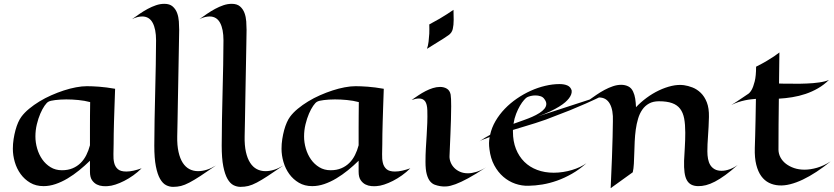

<svg xmlns="http://www.w3.org/2000/svg" viewBox="-20 -964 4407 1014"><path d="M728 -75.2Q707.5 -54.7 683.8 -37.8Q660.2 -21 636.2 -8.8Q612.3 3.4 589.8 10.7Q567.4 18.1 548.8 19Q538.6 20 522.5 18.8Q506.3 17.6 491.5 10.3Q476.6 2.9 465.8 -12.7Q455.1 -28.3 455.1 -57.1V-115.2Q428.2 -88.9 398.4 -64.7Q368.7 -40.5 337.2 -21.7Q305.7 -2.9 273.4 8.1Q241.2 19 210 19Q169.9 19 139.6 1.2Q109.4 -16.6 88.9 -44.9Q68.4 -73.2 58.1 -108.4Q47.9 -143.6 47.9 -178.2Q47.9 -204.1 51.8 -229.2Q55.7 -254.4 61.8 -276.9Q67.9 -299.3 75.9 -317.4Q84 -335.4 92.8 -347.2Q108.9 -369.1 133.8 -389.6Q158.7 -410.2 188.2 -428.2Q217.8 -446.3 251 -460.9Q284.2 -475.6 317.1 -486.3Q350.1 -497.1 381.3 -502.9Q412.6 -508.8 439 -508.8Q466.3 -508.8 503.4 -506.1Q540.5 -503.4 587.9 -495.1Q585.9 -439 584.5 -396Q583 -353 582 -319.1Q581.1 -285.2 580.6 -257.3Q580.1 -229.5 580.1 -203.1Q580.1 -176.3 579.1 -150.4Q578.1 -124.5 583 -104Q587.9 -83.5 602.3 -70.8Q616.7 -58.1 647 -58.1Q665 -58.1 685.5 -62.7Q706.1 -67.4 728 -75.2ZM456.1 -424.8Q426.8 -432.6 393.6 -435.8Q360.4 -439 330.1 -439Q313.5 -439 298.6 -438Q283.7 -437 271.5 -435.5Q259.3 -434.1 250 -431.9Q240.7 -429.7 235.8 -426.8Q227.1 -422.4 215.3 -405.5Q203.6 -388.7 192.9 -363.8Q182.1 -338.9 174.6 -307.6Q167 -276.4 167 -243.2Q167 -211.4 176.3 -179.4Q185.5 -147.5 203.4 -122.1Q221.2 -96.7 247.3 -80.8Q273.4 -64.9 307.1 -64.9Q338.9 -64.9 363.3 -75.2Q387.7 -85.4 405.8 -103.3Q423.8 -121.1 435.8 -145Q447.8 -168.9 455.1 -196.8Q455.1 -217.3 455.1 -240.5Q455.1 -263.7 455.1 -291.5Q455.1 -319.3 455.3 -352.3Q455.6 -385.3 456.1 -424.8Z M1120.1 -89.8Q1071.3 -56.2 1038.1 -34.4Q1004.9 -12.7 980.2 0.2Q955.6 13.2 935.8 18.1Q916 22.9 894 22.9Q875 22.9 857.2 13.9Q839.4 4.9 825.4 -19.3Q811.5 -43.5 803.2 -85.7Q794.9 -127.9 794.9 -194.8Q794.9 -260.7 796.4 -333Q797.9 -405.3 799.6 -478Q801.3 -550.8 802.7 -620.6Q804.2 -690.4 804.2 -751Q804.2 -810.5 786.1 -843.8Q768.1 -877 731 -877Q719.7 -877 706.1 -873.8Q692.4 -870.6 677.2 -862.8Q696.3 -876.5 717.3 -890.9Q738.3 -905.3 760 -917Q781.7 -928.7 804 -936.3Q826.2 -943.8 848.1 -943.8Q876 -943.8 891.8 -929.9Q907.7 -916 915.3 -895.5Q922.9 -875 924.6 -850.8Q926.3 -826.7 926.3 -806.2Q925.8 -774.9 925 -731Q924.3 -687 923.3 -636.5Q922.4 -585.9 921.4 -531.7Q920.4 -477.5 919.4 -425.5Q918.5 -373.5 917.7 -326.7Q917 -279.8 916 -244.1Q915 -196.3 922.9 -161.4Q930.7 -126.5 945.3 -104Q960 -81.5 980.5 -70.8Q1001 -60.1 1025.9 -60.1Q1070.8 -60.1 1120.1 -89.8Z M1476.1 -89.8Q1427.2 -56.2 1394 -34.4Q1360.8 -12.7 1336.2 0.2Q1311.5 13.2 1291.7 18.1Q1272 22.9 1250 22.9Q1231 22.9 1213.1 13.9Q1195.3 4.9 1181.4 -19.3Q1167.5 -43.5 1159.2 -85.7Q1150.9 -127.9 1150.9 -194.8Q1150.9 -260.7 1152.3 -333Q1153.8 -405.3 1155.5 -478Q1157.2 -550.8 1158.7 -620.6Q1160.2 -690.4 1160.2 -751Q1160.2 -810.5 1142.1 -843.8Q1124 -877 1086.9 -877Q1075.7 -877 1062 -873.8Q1048.3 -870.6 1033.2 -862.8Q1052.2 -876.5 1073.2 -890.9Q1094.2 -905.3 1116 -917Q1137.7 -928.7 1159.9 -936.3Q1182.1 -943.8 1204.1 -943.8Q1231.9 -943.8 1247.8 -929.9Q1263.7 -916 1271.2 -895.5Q1278.8 -875 1280.5 -850.8Q1282.2 -826.7 1282.2 -806.2Q1281.7 -774.9 1281 -731Q1280.3 -687 1279.3 -636.5Q1278.3 -585.9 1277.3 -531.7Q1276.4 -477.5 1275.4 -425.5Q1274.4 -373.5 1273.7 -326.7Q1272.9 -279.8 1272 -244.1Q1271 -196.3 1278.8 -161.4Q1286.6 -126.5 1301.3 -104Q1315.9 -81.5 1336.4 -70.8Q1356.9 -60.1 1381.8 -60.1Q1426.8 -60.1 1476.1 -89.8Z M2147 -75.2Q2126.5 -54.7 2102.8 -37.8Q2079.1 -21 2055.2 -8.8Q2031.2 3.4 2008.8 10.7Q1986.3 18.1 1967.8 19Q1957.5 20 1941.4 18.8Q1925.3 17.6 1910.4 10.3Q1895.5 2.9 1884.8 -12.7Q1874 -28.3 1874 -57.1V-115.2Q1847.2 -88.9 1817.4 -64.7Q1787.6 -40.5 1756.1 -21.7Q1724.6 -2.9 1692.4 8.1Q1660.2 19 1628.9 19Q1588.9 19 1558.6 1.2Q1528.3 -16.6 1507.8 -44.9Q1487.3 -73.2 1477.1 -108.4Q1466.8 -143.6 1466.8 -178.2Q1466.8 -204.1 1470.7 -229.2Q1474.6 -254.4 1480.7 -276.9Q1486.8 -299.3 1494.9 -317.4Q1502.9 -335.4 1511.7 -347.2Q1527.8 -369.1 1552.7 -389.6Q1577.6 -410.2 1607.2 -428.2Q1636.7 -446.3 1669.9 -460.9Q1703.1 -475.6 1736.1 -486.3Q1769 -497.1 1800.3 -502.9Q1831.5 -508.8 1857.9 -508.8Q1885.3 -508.8 1922.4 -506.1Q1959.5 -503.4 2006.8 -495.1Q2004.9 -439 2003.4 -396Q2002 -353 2001 -319.1Q2000 -285.2 1999.5 -257.3Q1999 -229.5 1999 -203.1Q1999 -176.3 1998 -150.4Q1997.1 -124.5 2002 -104Q2006.8 -83.5 2021.2 -70.8Q2035.6 -58.1 2065.9 -58.1Q2084 -58.1 2104.5 -62.7Q2125 -67.4 2147 -75.2ZM1875 -424.8Q1845.7 -432.6 1812.5 -435.8Q1779.3 -439 1749 -439Q1732.4 -439 1717.5 -438Q1702.6 -437 1690.4 -435.5Q1678.2 -434.1 1668.9 -431.9Q1659.7 -429.7 1654.8 -426.8Q1646 -422.4 1634.3 -405.5Q1622.6 -388.7 1611.8 -363.8Q1601.1 -338.9 1593.5 -307.6Q1585.9 -276.4 1585.9 -243.2Q1585.9 -211.4 1595.2 -179.4Q1604.5 -147.5 1622.3 -122.1Q1640.1 -96.7 1666.3 -80.8Q1692.4 -64.9 1726.1 -64.9Q1757.8 -64.9 1782.2 -75.2Q1806.6 -85.4 1824.7 -103.3Q1842.8 -121.1 1854.7 -145Q1866.7 -168.9 1874 -196.8Q1874 -217.3 1874 -240.5Q1874 -263.7 1874 -291.5Q1874 -319.3 1874.3 -352.3Q1874.5 -385.3 1875 -424.8Z M2375 -912.1Q2375 -897.9 2375.5 -885Q2376 -872.1 2376 -859.9Q2376 -831.1 2371.1 -810.5Q2366.2 -790 2348.1 -777.8Q2337.4 -770 2321.3 -759.8Q2294.4 -742.2 2234.9 -706.1Q2240.7 -721.7 2243.4 -743.9Q2246.1 -766.1 2247.1 -786.1Q2248 -809.6 2247.1 -835Q2277.8 -851.1 2301.3 -865Q2324.7 -878.9 2341.3 -889.6Q2360.8 -901.9 2375 -912.1ZM2546.9 -80.1Q2491.2 -43.5 2452.4 -22.5Q2413.6 -1.5 2385.7 8.8Q2357.9 19 2338.9 20.5Q2319.8 22 2304.2 19Q2290 16.6 2276.4 11.7Q2262.7 6.8 2251.7 -6.1Q2240.7 -19 2233.9 -43.5Q2227.1 -67.9 2227.1 -109.9Q2227.1 -145 2229 -179.4Q2231 -213.9 2233.2 -247.8Q2235.4 -281.7 2236.6 -315.2Q2237.8 -348.6 2236.8 -381.8Q2235.8 -414.1 2225.1 -429Q2214.4 -443.8 2192.9 -443.8Q2184.6 -443.8 2174.8 -441.9Q2165 -439.9 2153.8 -436Q2171.4 -448.2 2189.9 -460.7Q2208.5 -473.1 2227.5 -482.9Q2246.6 -492.7 2265.9 -498.8Q2285.2 -504.9 2304.2 -504.9Q2324.7 -504.9 2340.1 -495.6Q2355.5 -486.3 2359.9 -464.8Q2361.3 -456.5 2362.1 -440.4Q2362.8 -424.3 2362.8 -402.8Q2362.8 -371.1 2361.6 -332.5Q2360.4 -293.9 2358.9 -256.6Q2357.4 -219.2 2356 -187.7Q2354.5 -156.2 2354 -139.2Q2353.5 -123 2359.9 -106.9Q2366.2 -90.8 2378.7 -77.9Q2391.1 -64.9 2409.4 -56.9Q2427.7 -48.8 2451.2 -48.8Q2471.7 -48.8 2495.6 -56.2Q2519.5 -63.5 2546.9 -80.1Z M3178.2 -465.8Q3122.1 -438.5 3074 -417.2Q3025.9 -396 2989.3 -381.3Q2946.8 -364.3 2911.1 -351.1Q2889.2 -341.8 2862.5 -332.3Q2835.9 -322.8 2807.1 -313.7Q2778.3 -304.7 2748.3 -295.7Q2718.3 -286.6 2689 -277.8V-268.1Q2689 -217.8 2704.8 -177.7Q2720.7 -137.7 2749 -109.6Q2777.3 -81.5 2816.9 -66.7Q2856.4 -51.8 2904.3 -51.8Q2929.2 -51.8 2953.9 -55.7Q2978.5 -59.6 3000.7 -66.2Q3022.9 -72.8 3042.5 -82Q3062 -91.3 3077.1 -102.1Q3040 -68.8 3000.7 -46.4Q2961.4 -23.9 2922.1 -10Q2882.8 3.9 2844.5 10.3Q2806.2 16.6 2771 17.1Q2735.4 18.1 2700.9 6.1Q2666.5 -5.9 2638.2 -30.3Q2609.9 -54.7 2590.3 -91.1Q2570.8 -127.4 2564.9 -175.8Q2562.5 -192.9 2562.7 -208.7Q2563 -224.6 2565.9 -240.2Q2548.8 -233.9 2534.9 -228.5Q2521 -223.1 2512.2 -217.8Q2526.4 -227.5 2540.5 -236.1Q2554.7 -244.6 2568.4 -252Q2576.7 -290 2596.9 -324.7Q2617.2 -359.4 2645.8 -389.2Q2674.3 -418.9 2709.5 -443.1Q2744.6 -467.3 2782.5 -484.4Q2820.3 -501.5 2859.4 -510.7Q2898.4 -520 2935.1 -520Q2959.5 -520 2976.3 -512.7Q2993.2 -505.4 2999 -486.8Q3002 -467.3 2984.9 -444.8Q2977.5 -435.1 2965.1 -424.1Q2952.6 -413.1 2932.9 -400.9Q2913.1 -388.7 2885.5 -375.5Q2857.9 -362.3 2820.3 -349.1ZM2791 -347.2Q2812 -356.4 2828.9 -367.2Q2845.7 -377.9 2855.2 -389.6Q2864.7 -401.4 2865.2 -414.1Q2865.7 -426.8 2855 -440.9Q2847.7 -451.7 2834.7 -455.8Q2821.8 -460 2808.1 -460Q2795.4 -460 2783.7 -457.3Q2772 -454.6 2763.2 -450.2Q2757.3 -446.8 2747.1 -435.3Q2736.8 -423.8 2726.1 -405.5Q2715.3 -387.2 2705.8 -363Q2696.3 -338.9 2691.9 -310.1Q2722.7 -321.3 2747.6 -330.1Q2772.5 -338.9 2791 -347.2Z M3321.8 -54.2 3205.1 29.8Q3209.5 -64.5 3211.9 -130.9Q3214.4 -197.3 3215.3 -240.2Q3216.8 -290.5 3216.8 -323.2Q3219.2 -382.3 3200.7 -415.8Q3182.1 -449.2 3144 -449.2Q3131.8 -449.2 3118.4 -445.6Q3105 -441.9 3089.8 -435.1Q3108.9 -448.7 3129.9 -463.1Q3150.9 -477.5 3172.9 -489.3Q3194.8 -501 3217 -508.5Q3239.3 -516.1 3260.7 -516.1Q3281.2 -516.1 3298.1 -507.8Q3314.9 -499.5 3323.7 -480Q3331.5 -463.4 3334.7 -442.9Q3337.9 -422.4 3338.9 -397.9Q3363.8 -424.3 3394.8 -447.3Q3425.8 -470.2 3459.5 -486.3Q3493.2 -502.4 3527.3 -510.3Q3561.5 -518.1 3591.8 -514.2Q3613.8 -511.2 3637.5 -502Q3661.1 -492.7 3680.9 -473.6Q3700.7 -454.6 3712.9 -423.6Q3725.1 -392.6 3724.1 -346.2Q3722.7 -291.5 3719.2 -245.8Q3715.8 -200.2 3715.8 -165Q3715.8 -144 3719.2 -125.2Q3722.7 -106.4 3731.2 -92.5Q3739.7 -78.6 3754.4 -70.3Q3769 -62 3791 -62Q3810.5 -62 3832.3 -69.6Q3854 -77.1 3876 -92.8Q3840.3 -61 3810.8 -39.6Q3781.2 -18.1 3755.9 -4.9Q3730.5 8.3 3708.5 13.9Q3686.5 19.5 3666 19Q3645.5 18.6 3630.9 11Q3616.2 3.4 3607.4 -12.5Q3598.6 -28.3 3595.2 -53.5Q3591.8 -78.6 3592.8 -115.2Q3594.2 -147.5 3596.7 -186.3Q3599.1 -225.1 3599.1 -263.2Q3599.1 -306.6 3593.3 -337.9Q3587.4 -369.1 3572 -389.4Q3556.6 -409.7 3529.5 -419.4Q3502.4 -429.2 3460 -429.2Q3429.2 -429.2 3407.7 -417.2Q3386.2 -405.3 3372.1 -384.8Q3357.9 -364.3 3349.9 -337.2Q3341.8 -310.1 3337.6 -279.5Q3333.5 -249 3332 -217Q3330.6 -185.1 3329.8 -155.3Q3329.1 -125.5 3327.6 -99.4Q3326.2 -73.2 3321.8 -54.2Z M4367.2 -111.8Q4329.1 -81.1 4292 -56.6Q4254.9 -32.2 4220 -15.6Q4185.1 1 4153.1 9Q4121.1 17.1 4093.3 15.1Q4064.9 13.2 4041.3 1.5Q4017.6 -10.3 4000.5 -33.7Q3983.4 -57.1 3974.1 -93.8Q3964.8 -130.4 3966.3 -182.1Q3966.8 -210 3968.3 -248Q3969.2 -280.8 3970.2 -329.1Q3971.2 -377.4 3972.2 -441.9Q3961.9 -440.9 3947 -439.5Q3932.1 -438 3914.8 -434.3Q3897.5 -430.7 3878.9 -424.6Q3860.4 -418.5 3842.3 -409.2Q3856.9 -418.5 3871.8 -428.2Q3886.7 -438 3898.9 -446.3Q3913.1 -455.6 3926.3 -464.8Q3939.5 -471.7 3949.7 -489.7Q3958.5 -505.4 3965.8 -534.2Q3973.1 -563 3973.1 -611.8Q4007.3 -628.9 4030.8 -643.1Q4054.2 -657.2 4068.8 -667Q4085.9 -678.7 4096.2 -687L4094.2 -522.9Q4106.9 -522.5 4119.1 -522.2Q4131.3 -522 4140.6 -522H4161.1Q4203.1 -521 4240.7 -522.9Q4256.8 -523.4 4273.7 -524.9Q4290.5 -526.4 4306.2 -528.6Q4321.8 -530.8 4335.2 -534.2Q4348.6 -537.6 4357.9 -542Q4331.5 -515.6 4300 -497.6Q4268.6 -479.5 4234.4 -468Q4200.2 -456.5 4164.3 -450.7Q4128.4 -444.8 4093.3 -442.9Q4092.3 -373 4091.8 -305.7Q4091.3 -238.3 4091.3 -172.9Q4091.8 -151.4 4102.1 -132.3Q4112.3 -113.3 4130.6 -99.1Q4148.9 -85 4173.8 -76.4Q4198.7 -67.9 4229 -67.9Q4259.8 -67.9 4295.2 -78.1Q4330.6 -88.4 4367.2 -111.8Z"/></svg>

Font: Eagle Lake
Style: Regular
Weight: 400
Designer: Astigmatic (AOETI)
Foundry: Astigmatic (AOETI)
Version: Version 1.000